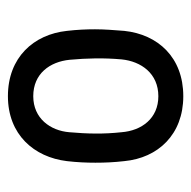

<svg xmlns="http://www.w3.org/2000/svg" viewBox="-19 -822 483 485"><g transform="rotate(90 222.5 -579.5)"><path d="M223 -358C320 -358 377 -424 387 -507C390 -533 391 -556 391 -579C391 -603 390 -626 387 -652C379 -737 320 -801 223 -801C125 -801 67 -737 58 -652C56 -626 54 -602 54 -578C54 -556 55 -533 58 -507C67 -423 125 -358 223 -358ZM223 -422C166 -422 136 -464 131 -514C127 -558 126 -600 130 -645C135 -695 166 -738 223 -738C279 -738 310 -696 314 -645C319 -600 318 -558 314 -513C310 -465 279 -422 223 -422Z"/></g></svg>

Font: Finlandica
Style: Regular
Weight: 400
Designer: Niklas Ekholm, Juho Hiilivirta, Jaakko Suomalainen
Foundry: Helsinki Type Studio
Version: Version 2.000;Glyphs 3.2 (3202)